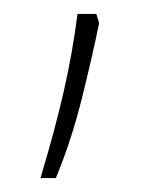

<svg xmlns="http://www.w3.org/2000/svg" viewBox="-20 -126 218 275"><path d="M122 -93Q112 -44 97 16Q82 76 60 129H38Q59 59 71.5 4Q84 -51 91 -106H118Z"/></svg>

Font: Noto Sans Bengali Condensed Thin
Style: Regular
Weight: 100
Width: 3
Designer: Joana Ranito - Universal Thirst; Jelle Bosma - Monotype Design Team
Foundry: Universal Thirst ehf.
Version: Version 3.000; ttfautohint (v1.8.4.7-5d5b)